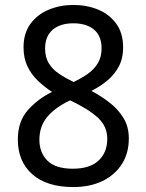

<svg xmlns="http://www.w3.org/2000/svg" viewBox="-20 -745 591 775"><path d="M276 10Q169 10 110.5 -41.5Q52 -93 52 -182Q52 -255 92.5 -300.5Q133 -346 190 -374Q158 -395 132 -420Q106 -445 90.5 -478Q75 -511 75 -554Q75 -611 103 -649Q131 -687 177 -706Q223 -725 276 -725Q331 -725 376.5 -706Q422 -687 449.5 -649Q477 -611 477 -553Q477 -510 460 -477.5Q443 -445 414.5 -421Q386 -397 349 -378Q387 -358 421.5 -331.5Q456 -305 478 -269.5Q500 -234 500 -186Q500 -126 471.5 -82Q443 -38 393 -14Q343 10 276 10ZM274 -64Q343 -64 378 -97Q413 -130 413 -185Q413 -235 375 -270Q337 -305 263 -340Q202 -311 170.5 -273Q139 -235 139 -181Q139 -129 171.5 -96.5Q204 -64 274 -64ZM277 -414Q309 -429 334.5 -447Q360 -465 375 -490Q390 -515 390 -550Q390 -600 359.5 -625.5Q329 -651 275 -651Q241 -651 215.5 -639.5Q190 -628 176 -605.5Q162 -583 162 -550Q162 -514 177 -489.5Q192 -465 218 -447.5Q244 -430 277 -414Z"/></svg>

Font: utelugu05
Style: Book
Weight: 400
Designer: Jelle Bosma - Monotype Design Team
Foundry: Monotype Imaging Inc.
Version: Version 2.003